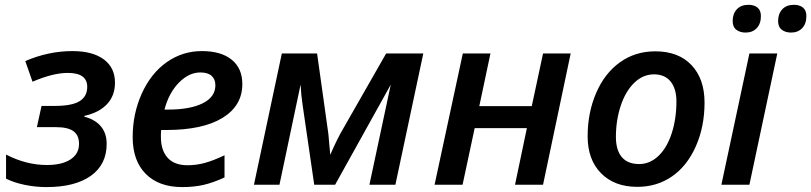

<svg xmlns="http://www.w3.org/2000/svg" viewBox="-20 -760 3338 790"><path d="M205.1 -324.2Q276.4 -324.2 307.6 -343.8Q338.9 -363.3 338.9 -402.8Q338.9 -460 258.8 -460Q198.2 -460 113.8 -423.8L84 -508.8Q179.7 -549.8 277.8 -549.8Q361.3 -549.8 407.2 -515.6Q453.1 -481.4 453.1 -419.9Q453.1 -366.2 420.2 -331.3Q387.2 -296.4 327.1 -283.2V-279.8Q371.1 -268.6 395 -240.2Q418.9 -211.9 418.9 -168Q418.9 -83 353.8 -36.6Q288.6 9.8 170.9 9.8Q126 9.8 81.3 0.5Q36.6 -8.8 4.9 -24.9V-124Q87.9 -81.1 172.9 -81.1Q235.4 -81.1 270.3 -104.2Q305.2 -127.4 305.2 -168Q305.2 -203.1 282.5 -220Q259.8 -236.8 210.9 -236.8H131.8L150.9 -324.2Z M804.2 -461.9Q757.3 -461.9 716.1 -419.9Q674.8 -377.9 656.7 -309.1H670.9Q762.7 -309.1 814.5 -335.2Q866.2 -361.3 866.2 -409.2Q866.2 -434.1 850.6 -448Q835 -461.9 804.2 -461.9ZM730 9.8Q633.8 9.8 579.8 -44.4Q525.9 -98.6 525.9 -195.8Q525.9 -292.5 563.7 -375.7Q601.6 -459 666.3 -504.4Q731 -549.8 811 -549.8Q889.6 -549.8 933.3 -514.4Q977.1 -479 977.1 -414.1Q977.1 -325.2 895.8 -275.1Q814.5 -225.1 664.1 -225.1H643.1L642.1 -210V-195.8Q642.1 -141.6 669.7 -110.8Q697.3 -80.1 752 -80.1Q787.1 -80.1 821.8 -89.4Q856.4 -98.6 903.8 -121.1V-29.8Q856.9 -8.3 817.6 0.7Q778.3 9.8 730 9.8Z M1587.9 -412.1Q1586.9 -410.6 1586.2 -408.9Q1585.4 -407.2 1358.9 0H1272.9L1225.1 -328.1Q1219.2 -365.7 1216.8 -412.1L1129.9 0H1024.9L1139.6 -540H1284.7L1331.1 -209L1338.9 -123Q1368.7 -192.4 1395 -235.8L1568.8 -540H1721.7L1606.9 0H1500Z M1998 -540 1952.1 -323.2H2168L2214.4 -540H2328.1L2214.4 0H2099.1L2147.9 -232.9H1933.1L1883.3 0H1768.1L1884.3 -540Z M2763.2 -342.8Q2763.2 -395 2739.3 -424.6Q2715.3 -454.1 2670.9 -454.1Q2625.5 -454.1 2589.6 -419.2Q2553.7 -384.3 2533.9 -324.5Q2514.2 -264.6 2514.2 -196.8Q2514.2 -142.6 2538.3 -113.8Q2562.5 -85 2609.9 -85Q2653.8 -85 2689 -118.2Q2724.1 -151.4 2743.7 -211.2Q2763.2 -271 2763.2 -342.8ZM2878.9 -337.9Q2878.9 -239.3 2843.3 -158.4Q2807.6 -77.6 2745.4 -34.4Q2683.1 8.8 2602.1 8.8Q2508.3 8.8 2453.1 -47.1Q2397.9 -103 2397.9 -199.2Q2397.9 -296.4 2432.9 -377.4Q2467.8 -458.5 2530.8 -503.7Q2593.8 -548.8 2676.3 -548.8Q2771.5 -548.8 2825.2 -492.2Q2878.9 -435.5 2878.9 -337.9Z M3063.5 0H2948.2L3063.5 -540H3178.2ZM2994.6 -673.8Q2994.6 -703.1 3011.7 -721.7Q3028.8 -740.2 3059.6 -740.2Q3083 -740.2 3096.9 -728.8Q3110.8 -717.3 3110.8 -693.8Q3110.8 -662.1 3093.5 -644Q3076.2 -626 3047.9 -626Q3024.9 -626 3009.8 -637.5Q2994.6 -648.9 2994.6 -673.8ZM3181.6 -673.8Q3181.6 -703.1 3198.7 -721.7Q3215.8 -740.2 3246.6 -740.2Q3270 -740.2 3283.9 -728.8Q3297.9 -717.3 3297.9 -693.8Q3297.9 -662.1 3280.5 -644Q3263.2 -626 3234.9 -626Q3211.9 -626 3196.8 -637.5Q3181.6 -648.9 3181.6 -673.8Z"/></svg>

Font: Open Sans Semibold
Style: Italic
Weight: 600
Italic angle: -12°
Foundry: Ascender Corporation
Version: Version 1.10